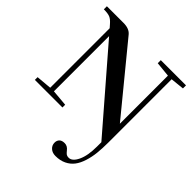

<svg xmlns="http://www.w3.org/2000/svg" viewBox="-242 -823 1236 1236"><g transform="rotate(45 376.0 -205.0)"><path d="M24.4 0V-24.9L129.9 -34.2V-575.7L112.3 -595.7Q91.8 -619.6 73.5 -627.4Q55.2 -635.3 17.1 -635.3V-663.1H168.9Q220.2 -663.1 244.6 -633.8L610.8 -187.5V-625L507.8 -635.3V-663.1H737.3V-635.3L644 -625.5V-49.3Q644 4.4 639.4 47.6Q634.8 90.8 622.3 130.1Q609.9 169.4 589.8 195.8Q569.8 222.2 538.1 237.5Q506.3 252.9 464.4 252.9Q435.5 252.9 417.5 236.6Q399.4 220.2 399.4 195.8Q399.4 176.3 411.4 164.1Q423.3 151.9 448.2 151.9Q473.6 151.9 491.7 175.8Q502.9 189.9 510.7 195.3Q518.6 200.7 532.2 200.7Q564.5 200.7 587.6 152.1Q610.8 103.5 610.8 20.5V-19L163.1 -537.1V-34.7L275.4 -24.9V0Z"/></g></svg>

Font: Elstob 14pt
Style: Bold
Weight: 700
Designer: Peter S. Baker
Version: Version 1.015